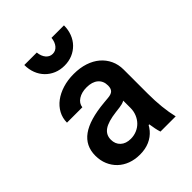

<svg xmlns="http://www.w3.org/2000/svg" viewBox="-217 -898 1034 1034"><g transform="rotate(-45 300.0 -381.0)"><path d="M386 -375Q386 -352 375 -341Q364 -330 338 -328L305 -325Q185 -314 127.5 -272.5Q70 -231 70 -156Q70 -119 83 -88.5Q96 -58 119 -36Q142 -14 174 -2Q206 10 245 10Q286 10 318 -4Q350 -18 372 -44Q394 -70 406 -107.5Q418 -145 418 -193L365 -70H395Q398 -50 401.5 -32.5Q405 -15 410 0H526Q516 -42 511 -90Q506 -138 506 -193V-376Q506 -415 491 -447Q476 -479 449 -502Q422 -525 384 -537.5Q346 -550 299 -550Q253 -550 214.5 -538Q176 -526 148 -505Q120 -484 104 -454.5Q88 -425 88 -390H205Q208 -417 233.5 -433.5Q259 -450 297 -450Q339 -450 362.5 -430Q386 -410 386 -375ZM386 -292V-204Q386 -179 377 -157Q368 -135 352.5 -119Q337 -103 315.5 -94Q294 -85 270 -85Q233 -85 211.5 -105Q190 -125 190 -158Q190 -195 219.5 -215.5Q249 -236 315 -244L347 -248Q389 -253 408 -278.5Q427 -304 427 -352ZM240 -772H145Q145 -738 156 -709.5Q167 -681 187.5 -660Q208 -639 235.5 -627.5Q263 -616 296 -616Q329 -616 356.5 -627.5Q384 -639 404.5 -660Q425 -681 436 -709.7Q447 -738.3 447 -772H352Q349 -742 333.8 -724Q318.6 -706 296 -706Q273.4 -706 258.2 -724Q243 -742 240 -772Z"/></g></svg>

Font: CommitMonoV142 ExtLt
Style: Regular
Weight: 200
Monospace: yes
Designer: Eigil Nikolajsen
Foundry: Eigil Nikolajsen
Version: Version 1.142